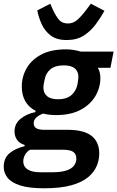

<svg xmlns="http://www.w3.org/2000/svg" viewBox="-46 -799 630 1031"><path d="M487 26Q487 60 473 93Q459 126 426.5 153Q394 180 336.5 196Q279 212 191 212Q110 212 63 197Q16 182 -5 156Q-26 130 -26 97Q-26 50 5 24Q36 -2 86 -14V-21Q60 -28 46 -47.5Q32 -67 32 -93Q32 -135 65 -161.5Q98 -188 144 -197L145 -204Q108 -223 89.5 -256Q71 -289 71 -335Q71 -387 97 -432.5Q123 -478 175.5 -506Q228 -534 308 -534Q330 -534 350.5 -530.5Q371 -527 388 -522H564L547 -435H480V-433Q486 -425 489.5 -410Q493 -395 493 -380Q493 -329 466.5 -283.5Q440 -238 387 -209.5Q334 -181 255 -181Q236 -181 219 -183Q202 -185 186 -189Q165 -182 150 -169Q135 -156 135 -137Q135 -119 148.5 -110.5Q162 -102 192 -102H317Q404 -102 445.5 -69.5Q487 -37 487 26ZM266 -266Q311 -266 336.5 -287.5Q362 -309 370 -346Q373 -364 374 -372Q375 -380 375 -386Q375 -415 356 -431.5Q337 -448 296 -448Q251 -448 225.5 -427.5Q200 -407 193 -369Q189 -350 188 -342Q187 -334 187 -329Q187 -300 206.5 -283Q226 -266 266 -266ZM364 53Q364 29 348 17Q332 5 290 5H115Q97 16 88 33Q79 50 79 68Q79 85 88.5 98Q98 111 118.5 118.5Q139 126 174 126H234Q282 126 310.5 116.5Q339 107 351.5 90Q364 73 364 53ZM312 -584Q258 -584 226 -608.5Q194 -633 177.5 -670Q161 -707 154 -743L224 -779L239 -745Q255 -711 271.5 -692Q288 -673 319 -673Q346 -673 367.5 -691Q389 -709 417 -746L442 -779L515 -741Q494 -703 467 -667Q440 -631 403 -607.5Q366 -584 312 -584Z"/></svg>

Font: IBM Plex Sans SemiBold
Style: Italic
Weight: 600
Italic angle: -11.31°
Designer: Mike Abbink, Paul van der Laan, Pieter van Rosmalen
Foundry: Bold Monday
Version: Version 3.201